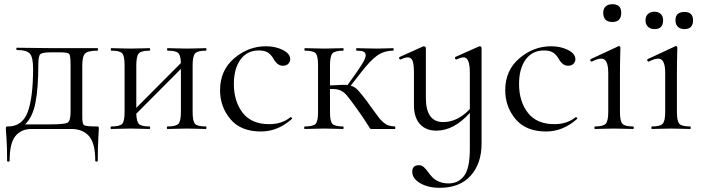

<svg xmlns="http://www.w3.org/2000/svg" viewBox="-20 -616 3352 917"><path d="M443 -12Q450 -12 451 -10Q452 -8 452 0Q452 2 449.5 45Q447 88 447 152Q447 156 441 156Q435 156 435 152Q435 68 405 34Q375 0 321 0H130Q81 0 53.5 34Q26 68 26 152Q26 156 20 156Q14 156 14 152Q14 86 11 44.5Q8 3 8 0Q8 -9 9.5 -10.5Q11 -12 18 -12Q87 -12 112.5 -81.5Q138 -151 138 -288Q138 -342 123 -359.5Q108 -377 61 -377Q58 -377 58 -382.5Q58 -388 61 -388Q72 -388 146.5 -387Q221 -386 234 -386H446Q448 -386 448 -380Q448 -374 446 -374Q400 -374 386.5 -360.5Q373 -347 373 -303V-81Q373 -75 373 -64Q372 -25 381 -18.5Q390 -12 443 -12ZM317 -81V-305Q317 -351 310.5 -358.5Q304 -366 267 -366H222Q181 -366 172 -356.5Q163 -347 163 -308Q163 -195 149.5 -126Q136 -57 100 -22H219Q288 -22 302.5 -30Q317 -38 317 -81Z M963 -12Q966 -12 966 -6Q966 0 963 0Q951 0 921 -1Q891 -2 873 -2Q855 -2 823 -1Q791 0 780 0Q777 0 777 -6Q777 -12 780 -12Q820 -12 832 -24.5Q844 -37 844 -81V-287L631 -73Q632 -35 644 -23.5Q656 -12 694 -12Q697 -12 697 -6Q697 0 694 0Q683 0 652 -1Q621 -2 604 -2Q586 -2 554.5 -1Q523 0 511 0Q508 0 508 -6Q508 -12 511 -12Q552 -12 563.5 -24.5Q575 -37 575 -81V-305Q575 -349 563.5 -361.5Q552 -374 512 -374Q509 -374 509 -380Q509 -386 512 -386Q523 -386 554.5 -385Q586 -384 604 -384Q622 -384 652.5 -385Q683 -386 694 -386Q697 -386 697 -380Q697 -374 694 -374Q654 -374 642.5 -360.5Q631 -347 631 -303V-101L844 -315Q843 -352 831 -363Q819 -374 781 -374Q778 -374 778 -380Q778 -386 781 -386Q792 -386 823.5 -385Q855 -384 873 -384Q891 -384 921.5 -385Q952 -386 963 -386Q966 -386 966 -380Q966 -374 963 -374Q923 -374 911.5 -360.5Q900 -347 900 -303V-81Q900 -37 911.5 -24.5Q923 -12 963 -12Z M1226 12Q1130 12 1080.5 -47Q1031 -106 1031 -185Q1031 -280 1098.5 -337.5Q1166 -395 1250 -395Q1295 -395 1329.5 -378Q1364 -361 1366 -336Q1367 -322 1357.5 -312Q1348 -302 1331 -302Q1305 -302 1287 -334Q1275 -355 1259.5 -365Q1244 -375 1216 -375Q1160 -375 1128.5 -331.5Q1097 -288 1097 -215Q1097 -132 1139 -77.5Q1181 -23 1266 -23Q1326 -23 1367 -56Q1369 -57 1371.5 -55.5Q1374 -54 1375 -52Q1376 -50 1374 -48Q1307 12 1226 12Z M1866 -12Q1868 -12 1868 -6Q1868 0 1866 0H1756Q1753 0 1751.5 -0.5Q1750 -1 1748.5 -1.5Q1747 -2 1745.5 -5Q1744 -8 1741.5 -12Q1739 -16 1734 -23.5Q1729 -31 1723 -40.5Q1717 -50 1707 -64.5Q1697 -79 1685 -96Q1649 -146 1635.5 -161.5Q1622 -177 1605 -184.5Q1588 -192 1556 -191V-81Q1556 -37 1567.5 -24.5Q1579 -12 1619 -12Q1621 -12 1621 -6Q1621 0 1619 0Q1607 0 1576.5 -1Q1546 -2 1529 -2Q1511 -2 1479.5 -1Q1448 0 1435 0Q1433 0 1433 -6Q1433 -12 1435 -12Q1476 -12 1487.5 -24.5Q1499 -37 1499 -81V-305Q1499 -349 1487.5 -361.5Q1476 -374 1436 -374Q1434 -374 1434 -380Q1434 -386 1436 -386Q1448 -386 1479.5 -385Q1511 -384 1529 -384Q1546 -384 1577 -385Q1608 -386 1619 -386Q1621 -386 1621 -380Q1621 -374 1619 -374Q1579 -374 1567.5 -360.5Q1556 -347 1556 -303V-208Q1625 -212 1640 -210L1682 -269Q1705 -302 1716 -321.5Q1727 -341 1726.5 -353Q1726 -365 1716 -369.5Q1706 -374 1683 -374Q1681 -374 1681 -380Q1681 -386 1683 -386Q1696 -386 1723.5 -385Q1751 -384 1780 -384Q1801 -384 1825 -385Q1849 -386 1858 -386Q1860 -386 1860 -380Q1860 -374 1858 -374Q1814 -374 1780.5 -350Q1747 -326 1702 -267L1655 -207Q1674 -202 1690 -185Q1706 -168 1735 -129Q1741 -120 1744 -116Q1753 -104 1769 -82Q1785 -60 1791.5 -51.5Q1798 -43 1810.5 -32Q1823 -21 1835.5 -17Q1848 -13 1866 -12Z M2270 -395Q2280 -395 2280 -387V70Q2280 165 2228 223Q2176 281 2080 281Q2025 281 1987 259Q1949 237 1949 204Q1949 173 1981 173Q1994 173 2004 182Q2014 191 2023 203.5Q2032 216 2043.5 229Q2055 242 2075.5 251Q2096 260 2123 260Q2169 260 2196.5 224Q2224 188 2224 94V-77Q2148 8 2064 8Q2014 8 1985.5 -23.5Q1957 -55 1957 -114V-268Q1957 -308 1950.5 -325Q1944 -342 1928 -342Q1914 -342 1894 -332Q1891 -331 1888.5 -333.5Q1886 -336 1886 -339.5Q1886 -343 1889 -344L2000 -394Q2002 -395 2004 -395Q2007 -395 2010.5 -392.5Q2014 -390 2014 -387V-148Q2014 -33 2097 -33Q2165 -33 2224 -95V-268Q2224 -342 2195 -342Q2181 -342 2160 -332Q2158 -331 2155.5 -333.5Q2153 -336 2153 -339.5Q2153 -343 2155 -344L2267 -394Q2269 -395 2270 -395Z M2588 12Q2492 12 2442.5 -47Q2393 -106 2393 -185Q2393 -280 2460.5 -337.5Q2528 -395 2612 -395Q2657 -395 2691.5 -378Q2726 -361 2728 -336Q2729 -322 2719.5 -312Q2710 -302 2693 -302Q2667 -302 2649 -334Q2637 -355 2621.5 -365Q2606 -375 2578 -375Q2522 -375 2490.5 -331.5Q2459 -288 2459 -215Q2459 -132 2501 -77.5Q2543 -23 2628 -23Q2688 -23 2729 -56Q2731 -57 2733.5 -55.5Q2736 -54 2737 -52Q2738 -50 2736 -48Q2669 12 2588 12Z M2905 -511Q2861 -511 2861 -555Q2861 -574 2872.5 -585Q2884 -596 2905 -596Q2947 -596 2947 -555Q2947 -511 2905 -511ZM2821 0Q2819 0 2819 -6Q2819 -12 2821 -12Q2861 -12 2873 -25Q2885 -38 2885 -81V-268Q2885 -336 2852 -336Q2834 -336 2807 -322Q2804 -321 2801.5 -323.5Q2799 -326 2799 -329Q2799 -332 2802 -334L2931 -394Q2933 -396 2935 -396Q2943 -396 2943 -387Q2943 -383 2942.5 -366.5Q2942 -350 2941.5 -323.5Q2941 -297 2941 -269V-81Q2941 -38 2952.5 -25Q2964 -12 3004 -12Q3007 -12 3007 -6Q3007 0 3004 0Q2993 0 2962.5 -1Q2932 -2 2913 -2Q2894 -2 2863 -1Q2832 0 2821 0Z M3106 -477Q3086 -477 3074.5 -488.5Q3063 -500 3063 -519Q3063 -538 3074.5 -549Q3086 -560 3106 -560Q3125 -560 3136 -549Q3147 -538 3147 -519Q3147 -477 3106 -477ZM3249 -477Q3229 -477 3217.5 -488Q3206 -499 3206 -519Q3206 -559 3249 -559Q3290 -559 3290 -519Q3290 -477 3249 -477ZM3093 0Q3091 0 3091 -6Q3091 -12 3093 -12Q3133 -12 3145 -25Q3157 -38 3157 -81V-268Q3157 -336 3124 -336Q3106 -336 3079 -322Q3076 -321 3073.5 -323.5Q3071 -326 3071 -329Q3071 -332 3074 -334L3203 -394Q3205 -396 3207 -396Q3215 -396 3215 -387Q3215 -383 3214.5 -366.5Q3214 -350 3213.5 -323.5Q3213 -297 3213 -269V-81Q3213 -38 3224.5 -25Q3236 -12 3276 -12Q3279 -12 3279 -6Q3279 0 3276 0Q3265 0 3234.5 -1Q3204 -2 3185 -2Q3166 -2 3135 -1Q3104 0 3093 0Z"/></svg>

Font: Cormorant Infant
Style: Regular
Weight: 400
Designer: Christian Thalmann (Catharsis Fonts)
Version: Version 1.000;PS 002.000;hotconv 1.0.88;makeotf.lib2.5.64775